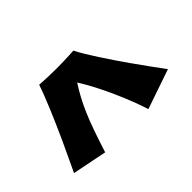

<svg xmlns="http://www.w3.org/2000/svg" viewBox="-146 -701 675 675"><g transform="rotate(45 191.5 -363.0)"><path d="M328.1 -117.2Q269.5 -145 213.4 -170.9Q189.5 -181.6 163.6 -193.1Q137.7 -204.6 112.5 -215.1Q87.4 -225.6 64.2 -234.6Q41 -243.7 22 -250Q24.9 -293 24.9 -333Q24.9 -351.6 24.4 -367.4Q23.9 -383.3 23.4 -395Q22.5 -408.7 22 -419.9Q37.6 -427.7 57.9 -439.9Q78.1 -452.1 100.8 -466.8Q123.5 -481.4 147.5 -497.8Q171.4 -514.2 193.8 -529.8Q246.6 -566.9 303.2 -608.9L354 -460.9Q328.6 -453.1 298.3 -441.4Q268.1 -429.7 236.1 -415.5Q204.1 -401.4 171.9 -384.8Q139.6 -368.2 110.8 -350.1Q133.3 -335.4 156.5 -323Q179.7 -310.5 207.8 -298.3Q235.8 -286.1 271.2 -273.7Q306.6 -261.2 354 -246.1Z"/></g></svg>

Font: Rum Raisin
Style: Regular
Weight: 400
Designer: Astigmatic (AOETI)
Foundry: Astigmatic (AOETI)
Version: Version 1.000